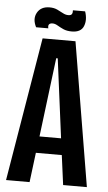

<svg xmlns="http://www.w3.org/2000/svg" viewBox="-56 -841 494 878"><g transform="rotate(5 191.0 -402.0)"><path d="M6 0 116 -660H267L377 0H268L250 -136H131L114 0ZM186 -575 141 -212H240L193 -575ZM246 -703Q223 -703 207.5 -710Q192 -717 179.5 -724.5Q167 -732 156 -732Q132 -732 138 -708H82Q63 -745 79.5 -774.5Q96 -804 136 -804Q156 -804 171 -797Q186 -790 198.5 -783Q211 -776 224 -776Q236 -776 240 -782.5Q244 -789 243 -800H299Q312 -762 300 -732.5Q288 -703 246 -703Z"/></g></svg>

Font: Bricolage Grotesque 96pt Condensed Medium
Style: Regular
Weight: 500
Width: 3
Designer: Mathieu Triay
Foundry: Atelier Triay
Version: Version 1.001; ttfautohint (v1.8.4.7-5d5b);gftools[0.9.33.de